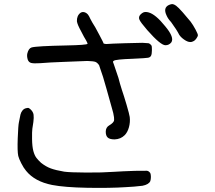

<svg xmlns="http://www.w3.org/2000/svg" viewBox="-20 -767 1040 930"><path d="M798.8 -743.2Q809.6 -748 816.4 -747.1Q823.2 -746.1 833 -739.3Q843.8 -731.4 865.7 -706.5Q887.7 -681.6 903.3 -662.1Q915 -646.5 926.8 -624.5Q938.5 -602.5 938.5 -596.7Q938.5 -590.8 931.6 -581.1Q924.8 -571.3 918.9 -568.4Q901.4 -557.6 880.4 -569.8Q859.4 -582 848.6 -597.7Q835.9 -623 808.6 -660.2Q793.9 -675.8 787.1 -691.4Q768.6 -729.5 798.8 -743.2ZM674.8 -707Q684.6 -710.9 699.2 -707Q733.4 -698.2 780.3 -639.6Q826.2 -585 809.6 -561.5Q798.8 -547.9 781.2 -547.9Q757.8 -547.9 693.4 -621.1Q661.1 -658.2 655.3 -671.9Q649.4 -685.5 661.1 -697.3Q668 -704.1 674.8 -707ZM370.1 -705.1Q380.9 -711.9 393.6 -706.1Q400.4 -703.1 405.8 -696.8Q411.1 -690.4 418 -674.8Q425.8 -659.2 441.4 -634.8Q455.1 -610.4 461.9 -596.7Q471.7 -578.1 476.6 -568.4L482.4 -555.7L494.1 -553.7Q519.5 -555.7 584 -557.6Q648.4 -559.6 669.9 -559.6Q694.3 -558.6 699.2 -557.6Q704.1 -556.6 709 -551.8Q713.9 -547.9 714.8 -543.5Q715.8 -539.1 715.8 -524.4Q715.8 -505.9 711.9 -497.6Q708 -489.3 697.3 -487.3Q689.5 -485.4 624 -482.4Q540 -479.5 531.2 -472.7Q526.4 -469.7 527.3 -466.8Q528.3 -463.9 531.2 -456.1Q534.2 -448.2 553.7 -389.6Q560.5 -362.3 570.3 -332Q580.1 -303.7 593.3 -258.8Q606.4 -213.9 608.4 -200.2Q611.3 -174.8 604.5 -150.4Q597.7 -126 584 -112.3Q564.5 -92.8 535.2 -91.8Q511.7 -91.8 502 -100.6Q492.2 -109.4 492.2 -128.9Q492.2 -150.4 509.8 -160.2Q518.6 -165 526.4 -172.9Q531.2 -178.7 532.2 -182.1Q533.2 -185.5 532.2 -199.2Q530.3 -216.8 521.5 -245.1Q513.7 -272.5 496.1 -335.9Q476.6 -406.2 466.8 -430.7L460 -451.2Q451.2 -463.9 441.9 -467.3Q432.6 -470.7 403.3 -471.7Q362.3 -469.7 290.5 -467.3Q218.8 -464.8 173.8 -460.9Q144.5 -459 131.8 -461.9Q119.1 -464.8 114.3 -478.5Q109.4 -495.1 112.3 -507.8Q118.2 -532.2 132.8 -537.1Q155.3 -543.9 302.7 -546.9Q398.4 -548.8 404.3 -554.7Q403.3 -560.5 396.5 -572.3Q388.7 -584 373 -615.2Q354.5 -648.4 352.5 -664.1Q351.6 -691.4 370.1 -705.1ZM127.9 -237.3Q140.6 -225.6 142.6 -211.4Q144.5 -197.3 141.6 -175.8Q138.7 -156.2 136.7 -143.6Q134.8 -130.9 135.3 -94.2Q135.7 -57.6 141.6 -35.2Q147.5 -13.7 156.7 -2Q166 9.8 178.7 21.5Q202.1 40 226.1 48.8Q250 57.6 291 64.5Q318.4 68.4 397.5 68.8Q476.6 69.3 528.3 65.4Q572.3 62.5 633.8 60.5Q681.6 59.6 690.9 60.1Q700.2 60.5 708 71.3Q710.9 78.1 710.9 89.8Q710.9 101.6 708 110.4Q700.2 127 669.9 132.8Q629.9 137.7 587.9 139.6Q512.7 144.5 402.8 142.6Q293 140.6 232.4 128.9Q148.4 112.3 106.4 60.5Q94.7 46.9 83 23.9Q71.3 1 68.4 -11.7Q63.5 -34.2 65.9 -97.2Q68.4 -160.2 71.3 -172.9Q76.2 -199.2 79.1 -211.9Q82 -223.6 88.9 -231.9Q95.7 -240.2 105.5 -242.7Q115.2 -245.1 118.2 -244.1Q121.1 -243.2 127.9 -237.3Z"/></svg>

Font: JasonHandwriting4
Style: Regular
Weight: 400
Version: Version 1.01.21